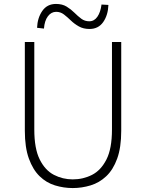

<svg xmlns="http://www.w3.org/2000/svg" viewBox="-20 -941 740 974"><path d="M349 13Q303 13 259 -0.5Q215 -14 181 -47Q147 -80 126.5 -136.5Q106 -193 106 -278V-728H154V-284Q154 -187 181.5 -132Q209 -77 253.5 -54Q298 -31 349 -31Q402 -31 447 -54Q492 -77 520 -132Q548 -187 548 -284V-728H595V-278Q595 -193 574.5 -136.5Q554 -80 519 -47Q484 -14 439.5 -0.5Q395 13 349 13ZM434 -794Q403 -794 380 -807Q357 -820 339.5 -837Q322 -854 304.5 -867.5Q287 -881 265 -881Q240 -881 223 -858.5Q206 -836 203 -796L168 -800Q170 -850 194.5 -885.5Q219 -921 264 -921Q296 -921 318 -907.5Q340 -894 357.5 -876.5Q375 -859 392.5 -846Q410 -833 433 -833Q458 -833 474 -856Q490 -879 495 -918L530 -916Q528 -864 503.5 -829Q479 -794 434 -794Z"/></svg>

Font: Noto Sans SC ExtraLight
Style: Regular
Weight: 250
Designer: Ryoko NISHIZUKA 西塚涼子 (kana, bopomofo & ideographs); Paul D. Hunt (Latin, Greek & Cyrillic); Sandoll Communications 산돌커뮤니
Foundry: Adobe
Version: Version 2.004-H2;hotconv 1.0.118;makeotfexe 2.5.65603